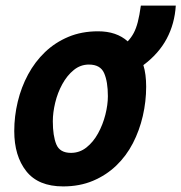

<svg xmlns="http://www.w3.org/2000/svg" viewBox="-20 -652 649 687"><path d="M206 15Q117 15 74 -39.5Q31 -94 31 -183Q31 -236 43.5 -288Q56 -340 80.5 -385.5Q105 -431 141 -465.5Q177 -500 224.5 -520Q272 -540 331 -540Q397 -540 437 -504Q450 -518 458.5 -534Q467 -550 473 -573Q479 -596 484 -632H609Q605 -567 576.5 -513.5Q548 -460 493 -419Q498 -403 500.5 -383.5Q503 -364 503 -342Q503 -289 491 -237Q479 -185 455.5 -139.5Q432 -94 396 -59.5Q360 -25 312.5 -5Q265 15 206 15ZM234 -105Q265 -105 289.5 -124.5Q314 -144 331 -175Q348 -206 357 -241.5Q366 -277 366 -308Q366 -360 352.5 -390.5Q339 -421 298 -421Q268 -421 244 -401.5Q220 -382 203 -351Q186 -320 177.5 -284.5Q169 -249 169 -218Q169 -166 181.5 -135.5Q194 -105 234 -105Z"/></svg>

Font: Ubuntu Sans Mono
Style: Bold Italic
Weight: 700
Italic angle: -13.5°
Monospace: yes
Designer: Dalton Maag Ltd
Foundry: Dalton Maag Ltd
Version: Version 1.006